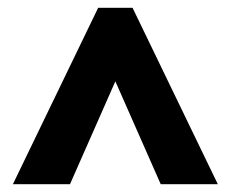

<svg xmlns="http://www.w3.org/2000/svg" viewBox="-20 -737 590 491"><path d="M231 -717H319L537 -266H391L275 -529L159 -266H13Z"/></svg>

Font: Noto Sans Gurmukhi SemiCondensed Black
Style: Regular
Weight: 900
Width: 4
Designer: Jelle Bosma - Monotype Design Team
Foundry: Monotype Imaging Inc.
Version: Version 2.004; ttfautohint (v1.8.4.7-5d5b)